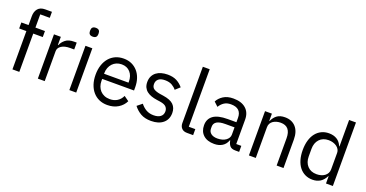

<svg xmlns="http://www.w3.org/2000/svg" viewBox="-36 -1415 4002 2102"><g transform="rotate(20 1965.5 -364.0)"><path d="M113 -446H29V-516H113V-620Q113 -674 141 -707Q169 -740 226 -740H304V-670H193V-516H304V-446H193V0H113Z M409 0V-516H489V-421H494Q508 -458 544 -487Q580 -516 643 -516H674V-436H627Q562 -436 525.5 -411.5Q489 -387 489 -350V0Z M816 -637Q790 -637 778.5 -649.5Q767 -662 767 -682V-695Q767 -715 778.5 -727.5Q790 -740 816 -740Q842 -740 853.5 -727.5Q865 -715 865 -695V-682Q865 -662 853.5 -649.5Q842 -637 816 -637ZM776 -516H856V0H776Z M1220 12Q1167 12 1124.5 -7Q1082 -26 1051.5 -61.5Q1021 -97 1004.5 -146.5Q988 -196 988 -258Q988 -319 1004.5 -369Q1021 -419 1051.5 -454.5Q1082 -490 1124.5 -509Q1167 -528 1220 -528Q1272 -528 1313 -509Q1354 -490 1383 -456.5Q1412 -423 1427.5 -377Q1443 -331 1443 -276V-238H1072V-214Q1072 -181 1082.5 -152.5Q1093 -124 1112.5 -103Q1132 -82 1160.5 -70Q1189 -58 1225 -58Q1274 -58 1310.5 -81Q1347 -104 1367 -147L1424 -106Q1399 -53 1346 -20.5Q1293 12 1220 12ZM1220 -461Q1187 -461 1160 -449.5Q1133 -438 1113.5 -417Q1094 -396 1083 -367.5Q1072 -339 1072 -305V-298H1357V-309Q1357 -378 1319.5 -419.5Q1282 -461 1220 -461Z M1730 12Q1658 12 1609.5 -15.5Q1561 -43 1526 -89L1583 -135Q1613 -97 1650 -76.5Q1687 -56 1736 -56Q1787 -56 1815.5 -78Q1844 -100 1844 -140Q1844 -170 1824.5 -191.5Q1805 -213 1754 -221L1713 -227Q1677 -232 1647 -242.5Q1617 -253 1594.5 -270.5Q1572 -288 1559.5 -314Q1547 -340 1547 -376Q1547 -414 1561 -442.5Q1575 -471 1599.5 -490Q1624 -509 1658 -518.5Q1692 -528 1731 -528Q1794 -528 1836.5 -506Q1879 -484 1911 -445L1858 -397Q1841 -421 1808 -440.5Q1775 -460 1725 -460Q1675 -460 1649.5 -438.5Q1624 -417 1624 -380Q1624 -342 1649.5 -325Q1675 -308 1723 -300L1763 -294Q1849 -281 1885 -244.5Q1921 -208 1921 -149Q1921 -74 1870 -31Q1819 12 1730 12Z M2147 0Q2105 0 2083.5 -23.5Q2062 -47 2062 -83V-740H2142V-70H2218V0Z M2709 0Q2664 0 2644.5 -24Q2625 -48 2620 -84H2615Q2598 -36 2559 -12Q2520 12 2466 12Q2384 12 2338.5 -30Q2293 -72 2293 -144Q2293 -217 2346.5 -256Q2400 -295 2513 -295H2615V-346Q2615 -401 2585 -430Q2555 -459 2493 -459Q2446 -459 2414.5 -438Q2383 -417 2362 -382L2314 -427Q2335 -469 2381 -498.5Q2427 -528 2497 -528Q2591 -528 2643 -482Q2695 -436 2695 -354V-70H2754V0ZM2479 -56Q2509 -56 2534 -63Q2559 -70 2577 -83Q2595 -96 2605 -113Q2615 -130 2615 -150V-235H2509Q2440 -235 2408.5 -215Q2377 -195 2377 -157V-136Q2377 -98 2404.5 -77Q2432 -56 2479 -56Z M2868 0V-516H2948V-432H2952Q2971 -476 3005.5 -502Q3040 -528 3098 -528Q3178 -528 3224.5 -476.5Q3271 -425 3271 -331V0H3191V-317Q3191 -456 3074 -456Q3050 -456 3027.5 -450Q3005 -444 2987 -432Q2969 -420 2958.5 -401.5Q2948 -383 2948 -358V0Z M3766 -84H3762Q3715 12 3611 12Q3563 12 3524 -7Q3485 -26 3457.5 -61Q3430 -96 3415.5 -146Q3401 -196 3401 -258Q3401 -320 3415.5 -370Q3430 -420 3457.5 -455Q3485 -490 3524 -509Q3563 -528 3611 -528Q3665 -528 3703.5 -504.5Q3742 -481 3762 -432H3766V-740H3846V0H3766ZM3633 -60Q3660 -60 3684.5 -67Q3709 -74 3727 -87.5Q3745 -101 3755.5 -120.5Q3766 -140 3766 -165V-357Q3766 -378 3755.5 -396.5Q3745 -415 3727 -428Q3709 -441 3684.5 -448.5Q3660 -456 3633 -456Q3565 -456 3526 -413.5Q3487 -371 3487 -302V-214Q3487 -145 3526 -102.5Q3565 -60 3633 -60Z"/></g></svg>

Font: IBM Plex Sans KR
Style: Regular
Weight: 400
Designer: Mike Abbink; Paul van der Laan; Pieter van Rosmalen; Wujin Sim; Chorong Kim; Dohee Lee;
Foundry: Sandoll Inc.
Version: Version 1.001